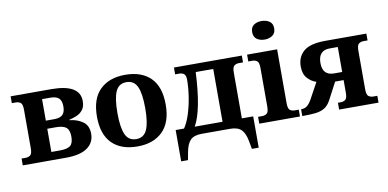

<svg xmlns="http://www.w3.org/2000/svg" viewBox="-84 -1029 2967 1468"><g transform="rotate(-10 1399.0 -295.0)"><path d="M18 0V-53H50Q70 -53 85.5 -64Q101 -75 101 -118V-418Q101 -461 85.5 -472Q70 -483 50 -483H18V-536H333Q555 -536 555 -405Q555 -362 535.5 -337Q516 -312 487 -300Q458 -288 430 -282V-278Q490 -272 532.5 -241.5Q575 -211 575 -147Q575 -79 520 -39.5Q465 0 353 0ZM251 -306H315Q361 -306 381.5 -326Q402 -346 402 -390Q402 -434 381.5 -453.5Q361 -473 315 -473H251ZM251 -63H320Q374 -63 398 -81.5Q422 -100 422 -152Q422 -204 397.5 -223.5Q373 -243 320 -243H251Z M908 10Q781 10 711 -60Q641 -130 641 -268Q641 -407 712.5 -476.5Q784 -546 908 -546Q1035 -546 1105 -476.5Q1175 -407 1175 -268Q1175 -130 1103.5 -60Q1032 10 908 10ZM908 -47Q967 -47 991.5 -101Q1016 -155 1016 -268Q1016 -382 991.5 -435.5Q967 -489 908 -489Q849 -489 824.5 -435.5Q800 -382 800 -268Q800 -155 824.5 -101Q849 -47 908 -47Z M1216 180V-63H1281Q1309 -104 1328.5 -166.5Q1348 -229 1358.5 -298Q1369 -367 1369 -428Q1369 -458 1356 -470.5Q1343 -483 1316 -483H1286V-536H1813V-483H1781Q1761 -483 1745.5 -472Q1730 -461 1730 -418V-63H1818V180H1765L1754 120Q1743 57 1715 28.5Q1687 0 1627 0H1407Q1347 0 1319 28.5Q1291 57 1280 120L1269 180ZM1364 -63H1580V-473H1444Q1430 -178 1364 -63Z M2007 -626Q1971 -626 1946.5 -643.5Q1922 -661 1922 -698Q1922 -736 1946.5 -753Q1971 -770 2007 -770Q2042 -770 2067.5 -753Q2093 -736 2093 -698Q2093 -661 2067.5 -643.5Q2042 -626 2007 -626ZM1854 0V-53H1886Q1906 -53 1921.5 -64Q1937 -75 1937 -118V-418Q1937 -461 1921.5 -472Q1906 -483 1886 -483H1854V-536H2087V-118Q2087 -75 2102 -64Q2117 -53 2138 -53H2170V0Z M2188 0V-53H2191Q2216 -53 2234.5 -67Q2253 -81 2271 -113L2340 -239Q2301 -251 2271.5 -284Q2242 -317 2242 -375Q2242 -449 2292.5 -492.5Q2343 -536 2462 -536H2780V-483H2748Q2728 -483 2712.5 -472Q2697 -461 2697 -418V-118Q2697 -75 2712.5 -64Q2728 -53 2748 -53H2780V0H2474V-53H2496Q2517 -53 2532 -64Q2547 -75 2547 -118V-216H2481L2412 -85Q2391 -45 2361.5 -27Q2332 -9 2290 -4.5Q2248 0 2188 0ZM2484 -279H2547V-473H2484Q2395 -473 2395 -375Q2395 -279 2484 -279Z"/></g></svg>

Font: Noto Serif
Style: Bold
Weight: 700
Designer: Monotype Design Team
Foundry: Monotype Imaging Inc.
Version: Version 2.014